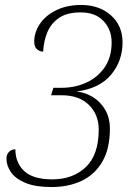

<svg xmlns="http://www.w3.org/2000/svg" viewBox="-20 -744 561 774"><path d="M188 10Q123 10 83 -6.5Q43 -23 24.5 -49.5Q6 -76 6 -105Q6 -121 16 -131.5Q26 -142 42 -142Q42 -88 77.5 -54.5Q113 -21 191 -21Q274 -21 326 -70.5Q378 -120 378 -222Q378 -282 338.5 -321Q299 -360 228 -360H186L195 -390H227Q283 -390 329 -411.5Q375 -433 402.5 -473.5Q430 -514 430 -573Q430 -624 397.5 -659Q365 -694 305 -694Q250 -694 217.5 -671.5Q185 -649 170.5 -613Q156 -577 154 -536Q140 -536 129 -545.5Q118 -555 118 -576Q118 -614 141 -648Q164 -682 207 -703Q250 -724 307 -724Q380 -724 427 -682.5Q474 -641 474 -573Q474 -498 427.5 -442.5Q381 -387 288 -375Q323 -372 354 -353Q385 -334 404 -301.5Q423 -269 423 -225Q423 -145 393 -93Q363 -41 310 -15.5Q257 10 188 10Z"/></svg>

Font: Noto Serif Tamil ExtraLight
Style: Italic
Weight: 200
Italic angle: -12°
Designer: Indian Type Foundry, Tom Grace, and the Monotype Design Team
Foundry: Monotype Imaging Inc.
Version: Version 2.003; ttfautohint (v1.8.4.7-5d5b)